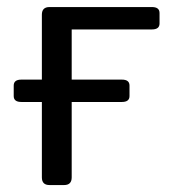

<svg xmlns="http://www.w3.org/2000/svg" viewBox="-20 -533 500 553"><path d="M41.5 -239.3Q19.5 -239.3 19.5 -256.3V-286.6Q19.5 -303.7 41.5 -303.7H100.6V-490.7Q100.6 -512.7 122.6 -512.7H417.5Q439.5 -512.7 439.5 -495.6V-465.3Q439.5 -448.2 417.5 -448.2H186.5V-303.7H331.1Q353 -303.7 353 -286.6V-256.3Q353 -239.3 331.1 -239.3H186.5V-22Q186.5 0 164.6 0H122.6Q100.6 0 100.6 -22V-239.3Z"/></svg>

Font: Istok
Style: Regular
Weight: 500
Designer: Andrey V. Panov
Foundry: Andrey V. Panov
Version: Version 1.0.3